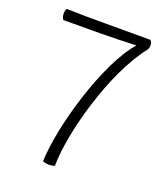

<svg xmlns="http://www.w3.org/2000/svg" viewBox="-130 -784 762 878"><g transform="rotate(20 251.5 -344.5)"><path d="M238 0C238 -157 326 -482 453 -643C465 -658 462 -685 450 -691H236C172 -691 109 -691 44 -693C34 -682 36 -649 47 -640C166 -640 283 -640 400 -645C284 -515 184 -170 180 -1C200 6 219 6 238 0Z"/></g></svg>

Font: Arima Koshi Light
Style: Regular
Weight: 300
Designer: Joana Correia and Natanael Gama
Foundry: NDISCOVER
Version: Version 1.019;PS 001.019;hotconv 1.0.88;makeotf.lib2.5.64775